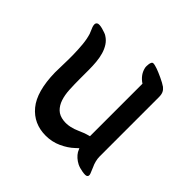

<svg xmlns="http://www.w3.org/2000/svg" viewBox="-137 -594 781 781"><g transform="rotate(45 253.0 -204.0)"><path d="M158 -205Q158 -174 159.5 -145.5Q161 -117 168.5 -94.5Q176 -72 191 -57.5Q206 -43 232 -40Q250 -38 268.5 -42Q287 -46 302 -53Q306 -54 316.5 -59Q327 -64 338 -67L352 -71V-373Q338 -382 328 -395Q318 -408 314 -425Q313 -429 313 -435.5Q313 -442 314 -448Q315 -454 317.5 -458.5Q320 -463 325 -463Q330 -463 337 -461Q344 -459 350 -457Q364 -452 385.5 -442Q407 -432 420 -423Q429 -416 433.5 -406.5Q438 -397 438 -382V-41Q438 -28 441.5 -14.5Q445 -1 450 9Q456 23 460.5 34.5Q465 46 459 51Q456 54 449 54Q442 54 433 52.5Q424 51 415.5 48.5Q407 46 401 43Q376 30 363 9Q361 5 359.5 1.5Q358 -2 356 -6L343 6Q322 26 290.5 40.5Q259 55 223 55Q154 55 112 4.5Q70 -46 68 -154Q68 -176 69 -203Q70 -230 69.5 -258Q69 -286 66.5 -313.5Q64 -341 57 -364Q55 -370 51.5 -377.5Q48 -385 45.5 -392Q43 -399 43 -405.5Q43 -412 48 -416Q52 -419 60 -418.5Q68 -418 77 -415.5Q86 -413 94.5 -410Q103 -407 107 -404Q123 -394 133 -378.5Q143 -363 148.5 -344Q154 -325 156 -303Q158 -281 158 -259Z"/></g></svg>

Font: BM YEONSUNG
Style: Regular
Weight: 400
Designer: Bongjin Kim; Myungsoo Han; Jaehyun Keum; Jihee Min; Dokyung Lee; Chorong Kim; Jooyeon Kang; Sang-a Kim;
Foundry: Sandoll Communications Inc.
Version: Version 1.000;PS 1;hotconv 16.6.51;makeotf.lib2.5.65220